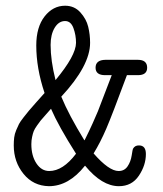

<svg xmlns="http://www.w3.org/2000/svg" viewBox="-20 -639 565 667"><path d="M27.8 -133.8Q27.8 -148.9 29.3 -161.4Q30.8 -173.8 36.4 -187Q42 -200.2 45.9 -208Q49.8 -215.8 62 -231.4Q74.2 -247.1 80.6 -254.6Q86.9 -262.2 106 -283.7Q125 -305.2 134.8 -315.9Q106 -401.9 106 -481Q106 -544.9 135 -582Q164.1 -619.1 206.1 -619.1Q238.3 -619.1 259 -596.2Q279.8 -573.2 286.4 -546.1Q293 -519 293 -490.2Q293 -411.1 192.9 -303.2Q218.8 -240.2 272.9 -151.9H273.9Q290 -184.1 302 -210.9Q314 -237.8 320.1 -252.4Q326.2 -267.1 342 -309.6Q357.9 -352.1 368.2 -377.9H345.2Q312 -377.9 312 -403.8Q312 -430.7 346.2 -431.2H459Q491.2 -431.2 491.2 -403.8Q491.2 -377.9 459 -377.9H420.9Q370.1 -240.7 349.6 -192.9Q329.1 -145 305.2 -106Q358.4 -44.9 392.1 -44.9Q412.1 -44.9 423.1 -61Q434.1 -77.1 437.5 -99.1Q440.9 -121.1 441.9 -122.1Q448.7 -134.3 462.9 -133.8Q486.8 -133.8 486.8 -104Q486.8 -64.9 462.4 -28.6Q438 7.8 393.1 7.8Q334 7.8 275.9 -63H274.9Q218.8 7.8 149.9 7.8Q95.7 6.8 61.8 -34.9Q27.8 -76.7 27.8 -133.8ZM88.9 -138.2Q88.9 -98.1 106.4 -71.5Q124 -44.9 150.9 -44.9Q198.7 -44.9 244.1 -105Q183.1 -201.2 157.2 -261.2Q152.3 -255.4 138.7 -240.2Q125 -225.1 121.1 -220Q117.2 -214.8 108.6 -202.9Q100.1 -190.9 97.2 -183.3Q94.2 -175.8 91.6 -163.6Q88.9 -151.4 88.9 -138.2ZM155.8 -482.9Q155.8 -428.7 172.9 -360.8Q243.7 -445.8 244.1 -490.2Q244.1 -517.1 235.1 -541.5Q226.1 -565.9 206.1 -565.9Q184.1 -565.9 169.9 -542.5Q155.8 -519 155.8 -482.9Z"/></svg>

Font: CMU Typewriter Text
Style: Light
Weight: 200
Version: Version 0.7.0